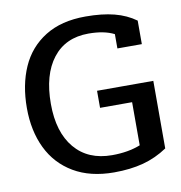

<svg xmlns="http://www.w3.org/2000/svg" viewBox="-77 -734 773 820"><g transform="rotate(-10 309.0 -323.5)"><path d="M33 -320Q33 -420 67 -497Q101 -574 171.5 -618Q242 -662 347 -662Q419 -662 471.5 -648.5Q524 -635 564 -606V-504H458V-566Q415 -588 347 -588Q247 -588 192 -517Q137 -446 137 -320Q137 -197 195 -128Q253 -59 357 -59Q427 -59 480 -80V-267H341V-341H585V-48Q536 -15 480 0Q424 15 353 15Q250 15 178 -27.5Q106 -70 69.5 -145.5Q33 -221 33 -320Z"/></g></svg>

Font: Pridi
Style: Regular
Weight: 400
Designer: Katatrad Team
Foundry: CadsonDemak
Version: Version 1.001